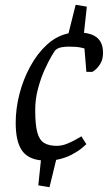

<svg xmlns="http://www.w3.org/2000/svg" viewBox="-20 -732 460 807"><path d="M188 55 141 47 152 -58Q95 -64 70.5 -102Q46 -140 46 -216Q46 -275 61.5 -336Q77 -397 106.5 -451.5Q136 -506 176.5 -543.5Q217 -581 268 -592L298 -712L345 -704L333 -594Q360 -591 377.5 -581Q395 -571 404 -553.5Q413 -536 413 -510Q413 -484 403 -466.5Q393 -449 382 -440Q371 -431 368 -430H343L335 -528Q334 -529 317.5 -532.5Q301 -536 270 -536Q254 -536 239.5 -533.5Q225 -531 215 -523Q212 -522 198.5 -499.5Q185 -477 168.5 -441Q152 -405 140 -360.5Q128 -316 128 -270Q128 -209 136.5 -176.5Q145 -144 165 -131.5Q185 -119 218 -119Q241 -119 263.5 -128.5Q286 -138 302.5 -147.5Q319 -157 322 -159L343 -126Q340 -123 324 -109.5Q308 -96 280.5 -81.5Q253 -67 216 -60Z"/></svg>

Font: Faustina
Style: Italic
Weight: 400
Italic angle: -8°
Designer: Alfonso Garcia
Foundry: http://www.omnibus-type.com
Version: Version 1.200